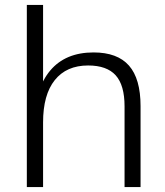

<svg xmlns="http://www.w3.org/2000/svg" viewBox="-20 -760 671 780"><path d="M486 -328Q486 -414 450 -454Q414 -494 338 -494Q250 -494 202.5 -434.5Q155 -375 155 -263L121 -197L122 -262Q122 -400 184 -473.5Q246 -547 360 -547Q457 -547 504 -493.5Q551 -440 551 -329V0H486ZM89 -740H155V-358V0H89Z"/></svg>

Font: Pathway Extreme 8pt Thin 12pt ExtraLight
Style: Regular
Weight: 250
Version: Version 1.001;gftools[0.9.26]